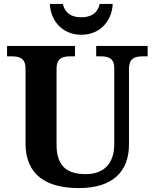

<svg xmlns="http://www.w3.org/2000/svg" viewBox="-20 -948 787 978"><path d="M394 -771C499 -771 552 -853 554 -928H488C477 -880 443 -860 394 -860C345 -860 311 -880 300 -928H234C236 -853 289 -771 394 -771ZM382 10C558 10 637 -78 637 -212V-596C637 -653 669 -661 709 -661H732V-714H470V-661H492C531 -661 562 -653 562 -600V-214C562 -112 506 -61 417 -61C326 -61 268 -98 268 -210V-596C268 -653 300 -661 339 -661H362V-714H16V-661H38C77 -661 110 -653 110 -600V-218C110 -54 219 10 382 10Z"/></svg>

Font: Noto Serif Georgian Bold
Style: Regular
Weight: 700
Designer: Monotype Design Team, Akaki Razmadze
Foundry: Google LLC
Version: Version 2.003